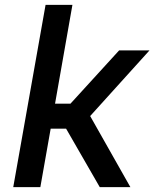

<svg xmlns="http://www.w3.org/2000/svg" viewBox="-20 -770 635 790"><path d="M146 0H34.5L167.5 -750H278L206.5 -343.5H270L470 -562.5H595L351 -292.5L516.5 0H390.5L252 -240.5H188.5Z"/></svg>

Font: Russisch Sans SemiBold
Style: Italic
Weight: 600
Width: 4
Italic angle: -10°
Designer: Michael Sharanda (font) & Cristiano Sobral (main changes)
Foundry: Michael Sharanda
Version: Version 2.00;September 8, 2020;FontCreator 13.0.0.2681 64-bi